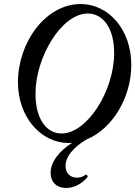

<svg xmlns="http://www.w3.org/2000/svg" viewBox="-20 -696 671 952"><path d="M320 13C326 13 332 13 338 12C270 55 231 109 231 161C231 205 259 236 308 236C345 236 384 218 414 182C417 178 409 167 405 170C391 181 375 185 361 185C328 185 305 162 305 127C305 82 342 35 410 -5C537 -57 631 -212 631 -374C631 -550 518 -676 380 -676C206 -676 69 -486 69 -288C69 -113 185 13 320 13ZM285 -34C212 -34 156 -104 156 -231C156 -414 286 -629 415 -629C490 -629 546 -558 546 -433C546 -245 412 -34 285 -34Z"/></svg>

Font: Junicode Two Beta SemiCondensed Medium
Style: Italic
Weight: 500
Width: 4
Italic angle: -10°
Version: Version 1.063